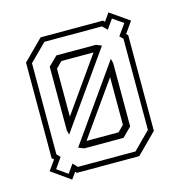

<svg xmlns="http://www.w3.org/2000/svg" viewBox="-111 -832 902 958"><g transform="rotate(-15 340.0 -352.5)"><path d="M144.5 26.5 46.5 -43 83 -94 73 -103V-597L176 -700H498L506.5 -692L535 -732.5L633.5 -664L592.5 -605.5L601 -597V-103L498 0H176L169 -7.5ZM135 -6 166.5 -50.5 188.5 -27.5H486L573.5 -115.5V-586.5L556.5 -603L598 -661L544 -698.5L509.5 -650L486 -673.5H188.5L101 -586.5V-115.5L118 -98L80.5 -44.5ZM188 -194.5 182 -217.5V-546.5L228.5 -592.5H433L461 -581ZM214.5 -280 411.5 -559H245.5L214.5 -528ZM242.5 -108.5 214.5 -120 486.5 -505.5 492.5 -483.5V-155L446 -108.5ZM263.5 -141.5H429L459.5 -172V-418.5Z"/></g></svg>

Font: Tourney Condensed Light
Style: Regular
Weight: 300
Width: 3
Designer: Tyler Finck
Foundry: Etcetera Type Co
Version: Version 1.010; ttfautohint (v1.8.3)